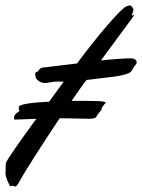

<svg xmlns="http://www.w3.org/2000/svg" viewBox="-85 -669 524 708"><path d="M415 -430C418 -433 419 -436 419 -439C419 -448 409 -454 400 -454C375 -454 333 -451 287 -446L400 -599C407 -609 409 -613 409 -614C409 -615 408 -615 408 -615C407 -615 402 -611 401 -611C401 -618 407 -624 407 -633C407 -635 406 -637 405 -639C402 -644 399 -649 393 -649C390 -649 386 -648 380 -645C358 -634 276 -539 199 -435C135 -428 81 -420 74 -420C58 -419 59 -404 50 -404C46 -404 45 -400 45 -395C45 -388 47 -379 52 -375C61 -366 71 -363 81 -363C94 -363 107 -368 123 -368H133H150L96 -294C-39 -288 -14 -271 -14 -271C-19 -265 -13 -261 -13 -260C-15 -257 -25 -252 -27 -249C-34 -242 -36 -228 -30 -228C-13 -228 14 -230 49 -231C-6 -156 -53 -89 -62 -71C-64 -66 -64 -63 -64 -60V-40C-64 -38 -65 -35 -65 -33C-65 -19 -59 -6 -54 5C-50 15 -48 18 -45 18C-43 18 -41 16 -37 16C-35 16 -32 19 -29 19C-26 19 -21 15 -13 0C1 -28 71 -137 135 -233C181 -233 219 -231 242 -231C262 -231 268 -235 270 -237L272 -242C283 -258 288 -262 289 -264L290 -266C288 -268 291 -273 294 -277C298 -283 302 -286 304 -289C310 -297 264 -297 221 -297H179C202 -330 221 -358 234 -374L283 -380C360 -388 390 -395 399 -406C407 -418 410 -425 415 -430Z"/></svg>

Font: Oregano
Style: Italic
Weight: 400
Italic angle: -12°
Designer: Astigmatic (AOETI)
Foundry: Astigmatic (AOETI)
Version: Version 1.000